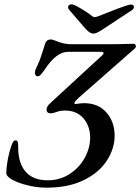

<svg xmlns="http://www.w3.org/2000/svg" viewBox="-20 -852 647 886"><path d="M9 -54Q9 -75 15 -110.5Q21 -146 33 -181Q38 -194 41.5 -199Q45 -204 52 -204Q60 -204 62 -196.5Q64 -189 64 -171Q64 -99 98.5 -59.5Q133 -20 199 -20Q257 -20 302 -49.5Q347 -79 371.5 -124.5Q396 -170 396 -216Q396 -270 365 -306Q334 -342 279 -342Q261 -342 246 -337Q240 -335 230.5 -332Q221 -329 215 -329Q195 -329 195 -346Q195 -354 199 -361Q203 -368 214 -378L453 -598Q458 -603 458 -606Q458 -613 445 -613H296Q267 -613 240 -592.5Q213 -572 185 -529Q175 -515 168 -507.5Q161 -500 153 -500Q147 -500 144 -505.5Q141 -511 141 -518Q141 -527 154 -553Q163 -572 169.5 -592.5Q176 -613 178 -618L188 -650Q194 -670 215 -670Q221 -670 233.5 -665Q246 -660 255 -657Q282 -648 308 -648H483Q537 -648 556 -649L599 -650Q602 -650 604.5 -646.5Q607 -643 607 -638Q607 -632 603 -629L340 -398Q328 -387 324.5 -379Q321 -371 329 -372Q355 -376 367 -376Q434 -376 471.5 -332.5Q509 -289 509 -226Q509 -167 473.5 -111.5Q438 -56 367 -21Q296 14 195 14Q152 14 108.5 3.5Q65 -7 37 -22.5Q9 -38 9 -54ZM373 -721 299 -807Q294 -813 294 -820Q296 -832 311 -832Q321 -832 354.5 -812Q388 -792 406 -777Q411 -773 417 -773Q423 -773 433 -777Q467 -791 520 -811Q573 -831 583 -831Q598 -831 598 -820Q598 -812 590 -806L461 -721Q441 -708 430.5 -702.5Q420 -697 411 -697Q394 -697 373 -721Z"/></svg>

Font: EB Garamond Medium
Style: Italic
Weight: 500
Italic angle: -17.2°
Designer: Georg Duffner and Octavio Pardo
Foundry: Georg Duffner
Version: Version 1.000